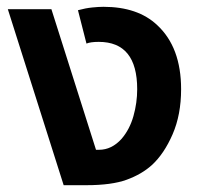

<svg xmlns="http://www.w3.org/2000/svg" viewBox="-20 -544 598 564"><path d="M167 0H234Q308 0 352 -16Q396 -32 426 -59Q462 -92 487 -149.5Q512 -207 512 -282Q512 -405 442 -470Q385 -524 284 -524Q270 -524 250.5 -522Q231 -520 209 -514L234 -416Q246 -421 270 -421Q383 -421 383 -282Q383 -242 372 -203Q361 -164 337 -136Q308 -104 271 -104H262L131 -517H3Z"/></svg>

Font: Noto Sans Thai UI Semi
Style: Regular
Weight: 600
Designer: Monotype Design Team
Foundry: Monotype Imaging Inc.
Version: Version 1.901